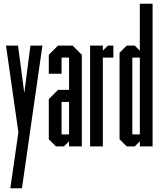

<svg xmlns="http://www.w3.org/2000/svg" viewBox="-20 -780 855 1023"><path d="M35 223 78 -75 12 -537H76L109 -288H110L142 -537H206L97 223Z M348 0V-27L321 0H278L240 -38V-252L289 -301H348V-473H308V-387H240V-488L289 -537H367L416 -488V0ZM348 -237H308V-64H348Z M460 0V-537H528V-510L555 -537H584V-473H528V0Z M725 0V-27L698 0H655L617 -38V-499L655 -537H698L725 -510V-760H793V0ZM725 -473H685V-64H725Z"/></svg>

Font: Commune Nuit Debout
Style: Regular
Weight: 400
Designer: Sébastien Marchal
Foundry: Sébastien Marchal
Version: Version 1.003;PS 1.3;hotconv 1.0.88;makeotf.lib2.5.647800